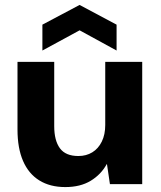

<svg xmlns="http://www.w3.org/2000/svg" viewBox="-20 -747 655 779"><path d="M245 12Q183 12 139.5 -15Q96 -42 73.5 -94Q51 -146 51 -221V-496H200V-235Q200 -177 223 -145.5Q246 -114 298 -114Q330 -114 354.5 -129Q379 -144 393 -172.5Q407 -201 407 -240V-496H557V0H426L414 -81H413Q390 -39 348 -13.5Q306 12 245 12ZM152 -542V-647L303 -727L453 -647V-542L303 -624Z"/></svg>

Font: DM Sans 28pt Black
Style: Regular
Weight: 900
Version: Version 4.004;gftools[0.9.30]